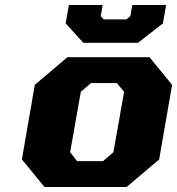

<svg xmlns="http://www.w3.org/2000/svg" viewBox="-20 -752 712 772"><path d="M315 -580 244 -658 257 -732H393L385 -687L397 -674H488L504 -687L512 -732H648L635 -658L535 -580ZM159 0 68 -111 120 -411 251 -522H581L672 -411L620 -111L489 0ZM290 -104H394L436 -140L479 -383L450 -418H346L305 -383L262 -140Z"/></svg>

Font: Tomorrow
Style: Bold Italic
Weight: 700
Italic angle: -10°
Designer: Tony de Marco, Monica Rizzolli
Foundry: Just in Type
Version: Version 2.002